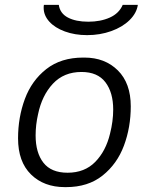

<svg xmlns="http://www.w3.org/2000/svg" viewBox="-20 -757 615 787"><path d="M516 -321Q516 -235 488 -160Q460 -85 400.5 -37.5Q341 10 251 10H246Q160 10 107 -42Q54 -94 54 -190Q54 -276 82 -351.5Q110 -427 170 -474Q230 -521 321 -521H326Q410 -521 463 -468.5Q516 -416 516 -321ZM136 -289Q126 -245 126 -202Q126 -131 158 -90Q190 -49 257 -49Q327 -49 370.5 -93.5Q414 -138 431 -209Q444 -260 444 -308Q444 -378 412 -420Q380 -462 314 -462Q242 -462 197 -414Q152 -366 136 -289ZM159 -725Q159 -733 160 -737H221Q226 -702 258.5 -685Q291 -668 342 -668Q392 -668 430 -685Q468 -702 483 -737H545Q540 -703 511 -674.5Q482 -646 436 -629.5Q390 -613 337 -613Q287 -613 246 -628Q205 -643 182 -668.5Q159 -694 159 -725Z"/></svg>

Font: Chivo Light Italic
Style: Regular
Weight: 300
Italic angle: -8.05°
Designer: Hector Gatti
Foundry: Omnibus-Type
Version: Version 1.007